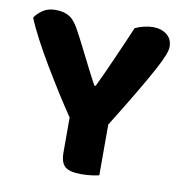

<svg xmlns="http://www.w3.org/2000/svg" viewBox="-72 -678 714 753"><g transform="rotate(10 284.5 -301.5)"><path d="M371 -203V-1Q360 2 340.5 4.5Q321 7 300 7Q253 7 235 -9Q217 -25 217 -65V-204Q191 -242 161 -289.5Q131 -337 102 -385.5Q73 -434 48 -481Q23 -528 8 -565Q19 -582 39.5 -596Q60 -610 90 -610Q125 -610 147 -595.5Q169 -581 189 -541Q191 -538 199 -522.5Q207 -507 217.5 -486.5Q228 -466 240 -442Q252 -418 262.5 -397.5Q273 -377 281 -362Q289 -347 291 -344H296Q312 -377 325.5 -407Q339 -437 352 -466.5Q365 -496 378.5 -526.5Q392 -557 407 -593Q423 -601 442.5 -605.5Q462 -610 479 -610Q511 -610 533 -593Q555 -576 555 -544Q555 -532 546.5 -510Q538 -488 517 -449Q496 -410 460.5 -350Q425 -290 371 -203Z"/></g></svg>

Font: Baloo 2 Latin
Style: Bold
Weight: 400
Designer: Sarang Kulkarni and Ek Type
Foundry: Ek Type
Version: Version 1.001